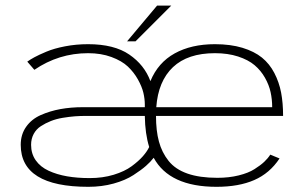

<svg xmlns="http://www.w3.org/2000/svg" viewBox="-20 -674 1090 704"><path d="M446 -522.5 556 -653.5H608L477 -522.5ZM309 -21Q356.5 -21 396.8 -33.2Q437 -45.5 462.8 -64.5Q488.5 -83.5 504 -101.2Q519.5 -119 527 -135Q512 -183 511 -249H295Q274 -249 254.2 -247.5Q234.5 -246 210.2 -242Q186 -238 166.5 -230.2Q147 -222.5 130 -211.5Q113 -200.5 103.5 -182.8Q94 -165 94 -143Q94 -110.5 111 -86.2Q128 -62 158.2 -48Q188.5 -34 226 -27.5Q263.5 -21 309 -21ZM768 -479Q668.5 -479 614.2 -427.8Q560 -376.5 553 -281H978Q978 -309.5 972.2 -336Q966.5 -362.5 951.5 -389Q936.5 -415.5 913.5 -435Q890.5 -454.5 853 -466.8Q815.5 -479 768 -479ZM56 -143Q56 -181 75.8 -209Q95.5 -237 129.2 -252Q163 -267 201.5 -274Q240 -281 284 -281H511V-291Q511 -311 505.8 -333.5Q500.5 -356 485.8 -382.5Q471 -409 448.8 -430Q426.5 -451 388.5 -465Q350.5 -479 303 -479Q195.5 -479 106 -418L80 -448Q90.5 -455.5 106 -464Q121.5 -472.5 150 -484.5Q178.5 -496.5 218.8 -504.2Q259 -512 303 -512Q398.5 -512 454 -474Q509.5 -436 531.5 -376.5Q559.5 -444.5 620.5 -478.2Q681.5 -512 768 -512Q825 -512 868.8 -498.8Q912.5 -485.5 940.5 -462.8Q968.5 -440 986 -406.2Q1003.5 -372.5 1010.8 -334.2Q1018 -296 1018 -249H552Q552 -194.5 562.8 -154.8Q573.5 -115 598.2 -84Q623 -53 667.5 -37.5Q712 -22 777 -22Q819.5 -22 855 -30.8Q890.5 -39.5 913 -53.8Q935.5 -68 949 -80.8Q962.5 -93.5 971 -107L1005 -93Q969 -38.5 912.2 -13.8Q855.5 11 774 11Q601.5 11 543.5 -95.5Q532 -80.5 515.2 -65.8Q498.5 -51 469.2 -32Q440 -13 396.8 -1Q353.5 11 304 11Q56 11 56 -143Z"/></svg>

Font: League Mono Extended Thin
Style: Regular
Weight: 100
Width: 9
Designer: Tyler Finck
Foundry: The League of Moveable Type / Tyler Finck
Version: Version 2.210